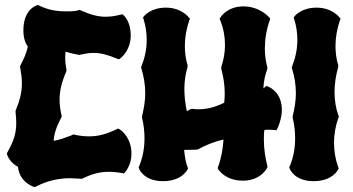

<svg xmlns="http://www.w3.org/2000/svg" viewBox="-20 -734 1433 780"><path d="M250 -450C247 -467 245 -482 245 -496C245 -505 245 -514 246 -524C262 -520 277 -515 296 -512L303 -511C324 -516 342 -519 360 -519C390 -519 419 -511 457 -495L463 -493L469 -497C470 -498 508 -525 511 -584V-592C511 -646 484 -671 482 -672L478 -676L472 -675C449 -669 429 -666 409 -666C376 -666 346 -675 308 -692L304 -694L300 -693C283 -687 260 -688 244 -688C206 -688 172 -695 138 -712L134 -714L129 -712C127 -712 75 -695 75 -611C75 -580 83 -558 93 -545C88 -520 78 -497 63 -468L61 -465L62 -460C66 -437 69 -416 69 -396C69 -361 61 -327 44 -286L43 -280C45 -263 46 -248 46 -235C46 -190 35 -160 10 -115L8 -111L9 -106C9 -105 18 -75 53 -56C60 10 121 26 117 25L121 26L126 24C170 1 217 -10 265 -10C279 -10 293 -8 308 -8L311 -7L315 -9C353 -27 384 -36 422 -36C439 -36 457 -34 477 -31L483 -29L488 -34C489 -36 514 -63 514 -109C514 -115 514 -122 513 -129C504 -187 467 -208 465 -209L460 -212L454 -209C412 -189 379 -180 342 -180C324 -180 304 -182 282 -187L278 -188L274 -186C271 -184 268 -183 265 -182C238 -173 224 -166 198 -162C200 -193 210 -220 229 -257L231 -261L230 -265C225 -288 222 -308 222 -329C222 -364 230 -399 249 -443L250 -446Z M1123 -311C1113 -368 1069 -382 1067 -383L1062 -385C1058 -381 1054 -378 1050 -375C1051 -406 1058 -431 1066 -454V-461C1059 -486 1056 -512 1056 -538C1056 -575 1062 -613 1076 -652L1078 -658L1073 -664C1072 -665 1035 -708 969 -708C902 -708 876 -664 875 -662L872 -657L875 -651C888 -618 894 -585 894 -551C894 -522 889 -492 879 -462V-454C887 -425 893 -390 893 -354C893 -342 892 -329 891 -317C849 -295 811 -290 787 -290C771 -290 762 -292 762 -292L755 -291L739 -282C732 -316 729 -345 729 -373C729 -403 733 -431 742 -462V-469C734 -495 731 -521 731 -548C731 -582 737 -616 749 -652L752 -658L747 -663C746 -665 716 -703 654 -703C593 -703 566 -670 565 -668L561 -663L563 -657C572 -628 576 -600 576 -572C576 -536 569 -501 555 -465L553 -461L554 -457C564 -424 570 -391 570 -356C570 -325 565 -294 557 -262V-256C564 -227 567 -199 567 -172C567 -132 560 -94 545 -58L543 -54L545 -49C545 -47 565 2 642 2C719 2 741 -44 742 -46L744 -50L742 -55C737 -66 731 -92 728 -125C746 -125 767 -126 780 -126L786 -128C809 -141 849 -159 888 -167C886 -131 878 -88 866 -56L864 -51L867 -46C868 -44 896 0 967 0C1038 0 1064 -49 1065 -52L1067 -56L1066 -60C1058 -91 1052 -129 1052 -166C1052 -179 1052 -193 1054 -206C1059 -207 1064 -207 1069 -207C1082 -207 1093 -206 1103 -205L1107 -212C1108 -214 1125 -249 1125 -288C1125 -296 1124 -303 1123 -311Z M1359 -663C1358 -665 1328 -703 1266 -703C1205 -703 1178 -670 1177 -668L1173 -663L1175 -657C1184 -628 1188 -600 1188 -572C1188 -536 1181 -501 1167 -465L1165 -461L1166 -457C1176 -424 1182 -391 1182 -356C1182 -325 1177 -294 1169 -262V-256C1176 -227 1179 -199 1179 -172C1179 -132 1172 -94 1157 -58L1155 -54L1157 -49C1157 -47 1177 2 1254 2C1331 2 1353 -44 1354 -46L1356 -50L1354 -55C1342 -88 1337 -121 1337 -155C1337 -189 1343 -223 1355 -256L1357 -260L1355 -264C1344 -295 1339 -327 1339 -360C1339 -392 1344 -426 1354 -462V-469C1346 -495 1343 -521 1343 -548C1343 -582 1349 -616 1361 -652L1364 -658Z"/></svg>

Font: Hanalei Fill
Style: Regular
Weight: 400
Designer: Astigmatic (AOETI)
Foundry: Astigmatic (AOETI)
Version: Version 1.000